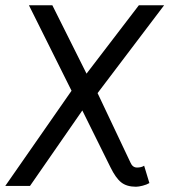

<svg xmlns="http://www.w3.org/2000/svg" viewBox="-36 -706 687 730"><path d="M384 -70 277 -286 78 1H-16L236 -361L74 -686H163L293 -426L492 -686H588L335 -352L460 -88Q468 -69 485 -69Q502 -69 512 -76L532 -10Q522 -4 506.5 0Q491 4 481 4Q446 4 425 -12.5Q404 -29 384 -70Z"/></svg>

Font: Bellota Text
Style: Bold Italic
Weight: 700
Italic angle: -7.5°
Designer: Kemie Guaida
Foundry: Kemie Guaida
Version: Version 4.001